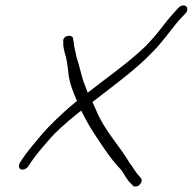

<svg xmlns="http://www.w3.org/2000/svg" viewBox="-20 -642 701 698"><path d="M52 -50C50 -45 48 -41 49 -36C51 -20 73 -24 82 -36L89 -47C107 -75 135 -107 161 -137C179 -158 213 -191 270 -236C271 -236 272 -237 276 -240C278 -233 282 -227 285 -221C295 -202 305 -183 317 -165C348 -117 382 -64 420 -25C433 -8 441 12 455 24L462 32C464 35 468 36 473 36C484 36 493 26 495 16C496 11 494 7 491 4L485 -3C481 -7 476 -13 471 -21C466 -30 459 -39 451 -50C417 -108 358 -171 331 -238L316 -271C412 -346 495 -404 563 -484C591 -517 606 -540 634 -572L655 -594C659 -599 661 -603 661 -608C662 -624 642 -627 630 -615L609 -592C580 -560 565 -536 537 -504C524 -489 509 -473 491 -457C429 -401 370 -361 299 -305C293 -320 288 -334 283 -347C274 -376 267 -409 258 -435C255 -455 249 -469 248 -488L246 -500C246 -519 206 -515 210 -490V-477C211 -468 213 -460 215 -451C222 -430 225 -409 228 -382C231 -345 244 -311 259 -277C260 -276 260 -276 260 -275C207 -233 154 -179 135 -157C108 -125 78 -90 59 -61Z"/></svg>

Font: Stray Cat
Style: ExtObl
Weight: 400
Version: Version 1.0